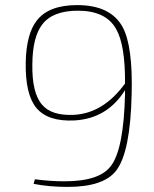

<svg xmlns="http://www.w3.org/2000/svg" viewBox="-20 -722 604 754"><path d="M117 -18Q178 -10 233 -10Q372 -10 416 -71Q466 -137 471 -353V-368Q401 -256 272 -249Q168 -244 123 -298Q79 -351 81 -476Q83 -589 125 -642Q172 -702 283 -702Q415 -702 462 -615Q502 -540 497 -352Q492 -126 437 -53Q388 12 246 12Q172 12 112 0ZM436 -608Q396 -680 286 -680Q187 -680 146 -626Q108 -577 107 -470Q105 -356 146 -310Q183 -267 270 -271Q386 -277 471 -394Q472 -546 436 -608Z"/></svg>

Font: Taylor Sans Thin
Style: Regular
Weight: 100
Italic angle: -8°
Designer: Natanael Gama
Version: Version 1.001 September 8, 2015